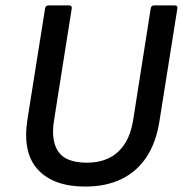

<svg xmlns="http://www.w3.org/2000/svg" viewBox="-20 -675 674 707"><path d="M294 12Q177 12 119.5 -50.5Q62 -113 81 -235L146 -644Q148 -655 158 -655H235Q246 -655 244 -643L179 -232Q167 -158 194.5 -117Q222 -76 300 -76Q372 -76 415.5 -116.5Q459 -157 471 -237L535 -644Q537 -655 547 -655H624Q635 -655 633 -643L567 -228Q555 -151 520 -97.5Q485 -44 428 -16Q371 12 294 12Z"/></svg>

Font: Sofia Sans SemiBold
Style: Italic
Weight: 600
Italic angle: -9°
Designer: Botio Nikoltchev, Ani Petrova
Foundry: lettersoup
Version: Version 4.100-B